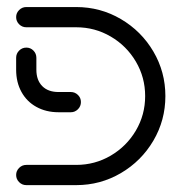

<svg xmlns="http://www.w3.org/2000/svg" viewBox="-20 -539 533 559"><path d="M27 -29.6Q27 -41.5 35.7 -50.2Q44.4 -58.9 56.7 -58.9H201.9Q256.3 -58.9 302.4 -85.9Q348.5 -113 375.6 -158.9Q402.6 -204.8 402.6 -259.3Q402.6 -313.7 375.6 -359.6Q348.5 -405.6 302.4 -432.6Q256.3 -459.6 201.9 -459.6H56.7Q44.4 -459.6 35.7 -468.3Q27 -477 27 -489.3Q27 -501.1 35.7 -509.8Q44.4 -518.5 56.7 -518.5H201.9Q272.2 -518.5 331.9 -483.5Q391.5 -448.5 426.5 -389.1Q461.5 -329.6 461.5 -259.3Q461.5 -188.9 426.5 -129.4Q391.5 -70 331.9 -35Q272.2 0 201.9 0H56.7Q44.4 0 35.7 -8.7Q27 -17.4 27 -29.6ZM27 -335.9V-370.7Q27 -383 35.7 -391.7Q44.4 -400.4 56.7 -400.4Q68.9 -400.4 77.4 -391.7Q85.9 -383 85.9 -370.7V-335.9Q85.9 -305.6 103 -288.3Q120 -271.1 150.4 -271.1H186.3Q198.1 -271.1 206.9 -262.6Q215.6 -254.1 215.6 -241.9Q215.6 -229.6 206.9 -220.9Q198.1 -212.2 186.3 -212.2H150.4Q114.1 -212.2 85.9 -227.8Q57.8 -243.3 42.4 -271.5Q27 -299.6 27 -335.9Z"/></svg>

Font: 26F Galaxy Hebrew Medium
Style: Regular
Weight: 500
Designer: C₂₉H₂₅N₃O₅
Version: Version 1.000